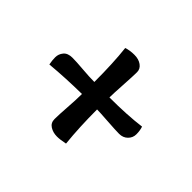

<svg xmlns="http://www.w3.org/2000/svg" viewBox="-108 -649 791 791"><g transform="rotate(45 287.0 -254.0)"><path d="M280 -486Q305 -486 321.5 -474Q338 -462 338 -443Q338 -422 334.5 -364.5Q331 -307 331 -289Q435 -289 511 -299Q517 -282 517 -260Q517 -240 502.5 -225.5Q488 -211 465 -211Q446 -211 395 -214.5Q344 -218 330 -218Q330 -116 339 -28Q310 -22 292 -22Q269 -22 251.5 -33Q234 -44 234 -66Q234 -90 237.5 -139Q241 -188 241 -219Q148 -218 60 -210Q56 -230 56 -248Q56 -267 68.5 -282Q81 -297 108 -297Q130 -297 171.5 -293.5Q213 -290 242 -290Q242 -401 233 -479Q254 -486 280 -486Z"/></g></svg>

Font: Overlock
Style: Bold Italic
Weight: 700
Version: Version 1.001